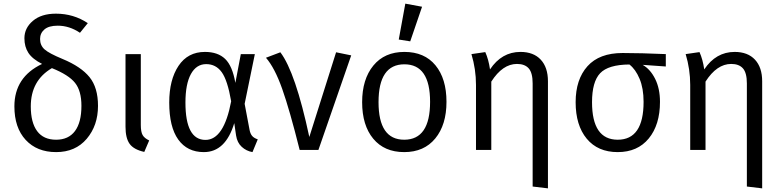

<svg xmlns="http://www.w3.org/2000/svg" viewBox="-20 -823 4297 1054"><path d="M288 -56Q356 -56 391.5 -103.5Q427 -151 427 -242Q427 -324 392 -368Q357 -412 265 -449Q149 -381 149 -239Q149 -150 184 -103Q219 -56 288 -56ZM324 -499Q425 -457 471.5 -399.5Q518 -342 518 -242Q518 -134 456 -61Q394 12 288 12Q183 12 121 -55Q59 -122 59 -239Q59 -400 211 -472Q158 -499 136 -532.5Q114 -566 114 -613Q114 -669 160.5 -708.5Q207 -748 287 -748Q384 -748 462 -696L419 -643Q361 -682 297 -682Q248 -682 224 -661.5Q200 -641 200 -609Q200 -574 224.5 -552Q249 -530 324 -499Z M753 -526V-137Q753 -99 763 -81.5Q773 -64 799 -52L772 11Q714 -2 691.5 -33.5Q669 -65 669 -127V-526Z M1112 -471Q1058 -471 1028 -416.5Q998 -362 998 -260Q998 -55 1108 -55Q1209 -55 1249 -267Q1229 -383 1197 -427Q1165 -471 1112 -471ZM1105 -538Q1176 -538 1216 -499.5Q1256 -461 1272 -368L1302 -526H1379L1323 -253L1350 -110Q1354 -89 1364 -77Q1374 -65 1395 -58L1366 12Q1332 6 1307 -17Q1282 -40 1276 -79L1266 -147Q1218 12 1099 12Q1008 12 958.5 -57Q909 -126 909 -260Q909 -385 960 -461.5Q1011 -538 1105 -538Z M1440 -506 1519 -536Q1602 -427 1678 -71L1825 -536L1908 -519L1728 0H1625Q1570 -220 1529 -335.5Q1488 -451 1440 -506Z M2200 -470Q2058 -470 2058 -262Q2058 -56 2199 -56Q2341 -56 2341 -264Q2341 -470 2200 -470ZM2200 -538Q2310 -538 2370.5 -464.5Q2431 -391 2431 -264Q2431 -138 2369.5 -63Q2308 12 2199 12Q2090 12 2029 -61.5Q1968 -135 1968 -262Q1968 -388 2029.5 -463Q2091 -538 2200 -538ZM2297 -786 2232 -596 2169 -606 2205 -803Z M2837 -538Q2909 -538 2948.5 -495.5Q2988 -453 2988 -377V211L2904 201V-365Q2904 -423 2882.5 -447.5Q2861 -472 2818 -472Q2739 -472 2677 -375V0H2593V-357Q2593 -443 2568 -526L2644 -537Q2662 -497 2670 -442Q2734 -538 2837 -538Z M3371 -56Q3513 -56 3513 -264Q3513 -338 3491 -390.5Q3469 -443 3435 -469Q3319 -468 3274.5 -421Q3230 -374 3230 -262Q3230 -56 3371 -56ZM3635 -458 3508 -467Q3550 -443 3576.5 -390Q3603 -337 3603 -264Q3603 -138 3541.5 -63Q3480 12 3371 12Q3262 12 3201 -61.5Q3140 -135 3140 -262Q3140 -387 3205 -459.5Q3270 -532 3398 -532Q3497 -532 3635 -526Z M4013 -538Q4085 -538 4124.5 -495.5Q4164 -453 4164 -377V211L4080 201V-365Q4080 -423 4058.5 -447.5Q4037 -472 3994 -472Q3915 -472 3853 -375V0H3769V-357Q3769 -443 3744 -526L3820 -537Q3838 -497 3846 -442Q3910 -538 4013 -538Z"/></svg>

Font: FiraSans
Style: Regular
Weight: 350
Designer: Carrois Corporate & Edenspiekermann AG
Foundry: Carrois Corporate GbR & Edenspiekermann AG
Version: Version 3.106;PS 003.106;hotconv 1.0.70;makeotf.lib2.5.58329